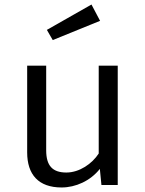

<svg xmlns="http://www.w3.org/2000/svg" viewBox="-20 -817 640 848"><path d="M384 -797 187 -685 213 -640 422 -725ZM184 -527H100V-144C100 -46 150 11 252 11C314 11 379 -18 421 -71L428 0H500V-527H416V-139C387 -94 331 -55 273 -55C212 -55 184 -85 184 -153Z"/></svg>

Font: FiraMono Nerd Font
Style: Regular
Weight: 400
Designer: Carrois Corporate & Edenspiekermann AG
Foundry: Carrois Corporate GbR & Edenspiekermann AG
Version: Version 003.206;Nerd Fonts 3.3.0